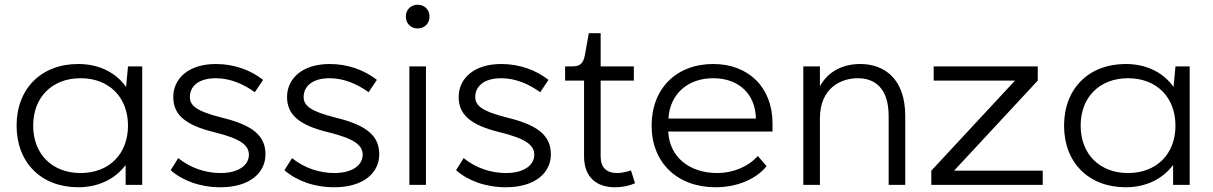

<svg xmlns="http://www.w3.org/2000/svg" viewBox="-20 -780 5119 810"><path d="M510 0H580V-500H520L512 -413C469 -474 398 -510 310 -510C154 -510 50 -406 50 -250C50 -94 154 10 310 10C396 10 466 -25 510 -84ZM320 -50C200 -50 120 -130 120 -250C120 -370 200 -450 320 -450C440 -450 520 -370 520 -250C520 -130 440 -50 320 -50Z M891 -510C771 -510 711 -445 711 -371C711 -299 757 -253 885 -222C1000 -194 1030 -165 1030 -127C1030 -85 989 -50 910 -50C847 -50 782 -72 732 -113L700 -62C750 -18 824 10 910 10C1035 10 1100 -52 1100 -129C1100 -208 1045 -252 919 -283C807 -311 781 -335 781 -371C781 -413 814 -450 891 -450C951 -450 1008 -425 1055 -391L1090 -443C1038 -484 968 -510 891 -510Z M1371 -510C1251 -510 1191 -445 1191 -371C1191 -299 1237 -253 1365 -222C1480 -194 1510 -165 1510 -127C1510 -85 1469 -50 1390 -50C1327 -50 1262 -72 1212 -113L1180 -62C1230 -18 1304 10 1390 10C1515 10 1580 -52 1580 -129C1580 -208 1525 -252 1399 -283C1287 -311 1261 -335 1261 -371C1261 -413 1294 -450 1371 -450C1431 -450 1488 -425 1535 -391L1570 -443C1518 -484 1448 -510 1371 -510Z M1707 -500V0H1777V-500ZM1742 -760C1713 -760 1692 -739 1692 -710C1692 -681 1713 -660 1742 -660C1771 -660 1792 -681 1792 -710C1792 -739 1771 -760 1742 -760Z M2095 -510C1975 -510 1915 -445 1915 -371C1915 -299 1961 -253 2089 -222C2204 -194 2234 -165 2234 -127C2234 -85 2193 -50 2114 -50C2051 -50 1986 -72 1936 -113L1904 -62C1954 -18 2028 10 2114 10C2239 10 2304 -52 2304 -129C2304 -208 2249 -252 2123 -283C2011 -311 1985 -335 1985 -371C1985 -413 2018 -450 2095 -450C2155 -450 2212 -425 2259 -391L2294 -443C2242 -484 2172 -510 2095 -510Z M2364 -440H2444V-120C2444 -35 2494 10 2574 10C2609 10 2637 3 2659 -7L2642 -61C2623 -55 2602 -50 2584 -50C2538 -50 2514 -74 2514 -120V-440H2654V-500H2514V-640H2464L2448 -550C2441 -512 2428 -500 2394 -500H2364Z M2729 -250C2729 -94 2837 10 2999 10C3089 10 3170 -24 3214 -79L3177 -122C3138 -78 3076 -51 3009 -50C2887 -49 2804 -119 2799 -225H3239V-260C3239 -410 3139 -510 2989 -510C2833 -510 2729 -406 2729 -250ZM2800 -280C2806 -383 2881 -450 2989 -450C3097 -450 3167 -383 3169 -280Z M3729 -290V0H3799V-290C3799 -450 3709 -510 3609 -510C3543 -510 3476 -484 3439 -416V-500H3369V0H3439V-280C3439 -410 3529 -450 3599 -450C3669 -450 3729 -410 3729 -290Z M4005 -60 4358 -440V-500H3919V-440H4262L3909 -60V0H4379V-60Z M4929 0H4999V-500H4939L4931 -413C4888 -474 4817 -510 4729 -510C4573 -510 4469 -406 4469 -250C4469 -94 4573 10 4729 10C4815 10 4885 -25 4929 -84ZM4739 -50C4619 -50 4539 -130 4539 -250C4539 -370 4619 -450 4739 -450C4859 -450 4939 -370 4939 -250C4939 -130 4859 -50 4739 -50Z"/></svg>

Font: Gully Light
Style: Regular
Weight: 300
Designer: jaikishan Patel
Foundry: MagicType
Version: Version 1.000;Glyphs 3.2 (3242)